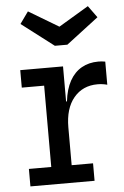

<svg xmlns="http://www.w3.org/2000/svg" viewBox="-56 -841 571 881"><g transform="rotate(-5 230.0 -400.5)"><path d="M273.5 -633H216L67.5 -746.5L106.5 -801L244.5 -718.5L382.5 -801L422 -746.5ZM245 -80.5H343.5V0H48V-80.5H151V-455H48V-535.5H245ZM440 -434Q429.5 -437 418.2 -438.5Q407 -440 395.5 -440Q327 -440 286 -391Q245 -342 245 -254.5L224 -374H249Q255.5 -430 276.5 -467.8Q297.5 -505.5 331 -524.5Q364.5 -543.5 408 -543.5Q416.5 -543.5 424.2 -542.8Q432 -542 440 -540.5Z"/></g></svg>

Font: Hepta Slab Medium
Style: Regular
Weight: 500
Designer: Michael LaGattuta
Foundry: Michael LaGattuta
Version: Version 1.102